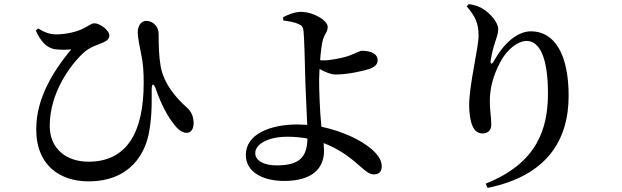

<svg xmlns="http://www.w3.org/2000/svg" viewBox="-20 -839 3040 938"><path d="M155 -689C181 -634 206 -608 245 -599C271 -595 306 -595 328 -598C238 -489 157 -358 157 -208C157 -25 280 47 412 47C618 47 693 -92 710 -203C724 -285 721 -363 721 -401C721 -433 731 -434 741 -405C766 -331 800 -269 829 -233C847 -208 870 -190 892 -190C915 -190 926 -212 926 -238C925 -280 908 -301 887 -319C843 -359 781 -427 765 -514C756 -565 755 -620 755 -674C755 -708 729 -736 696 -737C673 -738 653 -717 653 -682C653 -653 664 -604 669 -578C680 -527 682 -484 682 -434C682 -200 605 -49 412 -49C308 -49 223 -109 223 -224C223 -385 323 -521 387 -580C419 -610 456 -619 483 -631C508 -642 514 -652 514 -668C514 -688 472 -725 441 -725C426 -725 419 -716 393 -703C357 -682 297 -671 253 -671C222 -671 194 -683 166 -700Z M1364 -739C1385 -736 1416 -732 1437 -722C1455 -715 1461 -707 1463 -686C1466 -662 1470 -528 1471 -469C1472 -407 1478 -308 1481 -229L1434 -231C1300 -231 1181 -184 1181 -82C1181 -1 1260 45 1368 45C1511 45 1563 -21 1563 -102L1561 -140C1587 -130 1612 -118 1634 -105C1730 -50 1765 13 1806 13C1830 13 1845 1 1845 -27C1845 -86 1765 -140 1696 -172C1656 -190 1607 -208 1550 -220V-223C1542 -298 1539 -404 1539 -451L1541 -502C1565 -489 1595 -475 1620 -475C1684 -475 1760 -494 1787 -503C1815 -514 1825 -528 1825 -544C1825 -579 1787 -591 1748 -591C1738 -591 1719 -579 1686 -567C1649 -554 1592 -544 1560 -544L1544 -545C1547 -586 1552 -626 1558 -646C1566 -674 1581 -683 1581 -707C1581 -739 1512 -781 1450 -781C1419 -781 1387 -767 1363 -755ZM1482 -162C1480 -71 1443 -31 1331 -31C1266 -31 1227 -56 1227 -91C1227 -134 1288 -171 1384 -171C1419 -171 1452 -168 1482 -162Z M2260 -808C2302 -759 2318 -726 2318 -665C2318 -604 2272 -426 2272 -324C2272 -291 2277 -248 2289 -222C2301 -197 2316 -187 2339 -187C2362 -187 2380 -203 2380 -228C2380 -268 2373 -300 2373 -344C2373 -410 2390 -470 2422 -532C2456 -599 2511 -639 2553 -639C2617 -639 2657 -555 2657 -384C2657 -213 2607 -43 2353 58L2362 79C2651 20 2758 -153 2758 -371C2758 -571 2691 -686 2574 -686C2508 -686 2442 -629 2393 -541C2383 -523 2375 -524 2377 -543C2382 -572 2388 -601 2399 -633C2406 -657 2414 -674 2414 -698C2414 -727 2376 -776 2332 -800C2314 -810 2291 -816 2270 -819Z"/></svg>

Font: Noto Serif CJK SC SemiBold
Style: Regular
Weight: 600
Designer: Ryoko NISHIZUKA 西塚涼子 (kana & ideographs); Frank Grießhammer (Latin, Greek & Cyrillic); Wenlong ZHANG 张文龙 (bopomofo); San
Foundry: Adobe
Version: Version 2.001;hotconv 1.1.0;makeotfexe 2.6.0